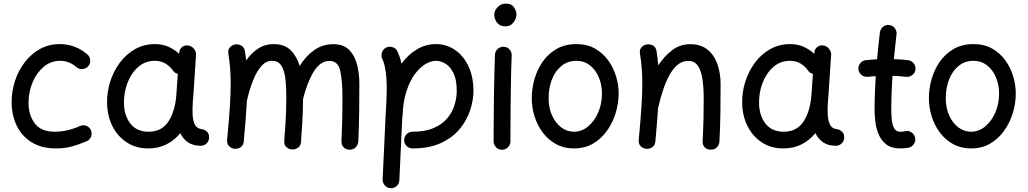

<svg xmlns="http://www.w3.org/2000/svg" viewBox="-20 -777 5646 1055"><path d="M464.8 -413.1Q452.6 -398.9 433.3 -397.5Q414.1 -396 399.9 -408.2Q359.9 -442.9 310.5 -442.9Q258.8 -442.9 219.5 -409.4Q180.2 -376 158.4 -323.2Q136.7 -270.5 136.7 -211.4Q136.7 -145 170.9 -99.1Q205.1 -53.2 281.2 -53.2Q318.8 -53.2 355.7 -62.5Q392.6 -71.8 423.8 -86.4Q441.9 -92.3 459 -83.5Q476.1 -74.7 481.4 -56.2Q486.8 -38.1 478 -21.2Q469.2 -4.4 451.2 1Q410.2 18.6 371.1 28.6Q332 38.6 288.6 38.6Q208 38.6 153.6 4.6Q99.1 -29.3 71.5 -87.2Q43.9 -145 43.9 -216.8Q43.9 -277.3 63 -334.2Q82 -391.1 116.9 -436.3Q151.9 -481.4 200.4 -508.1Q249 -534.7 308.1 -534.7Q352.5 -534.7 390.6 -520Q428.7 -505.4 460 -478Q474.1 -465.8 475.6 -446.5Q477.1 -427.2 464.8 -413.1Z M1083 23.9Q1040.5 23.9 1013.2 5.1Q985.8 -13.7 970.7 -45.4Q939 -6.3 894.8 16.1Q850.6 38.6 794.9 38.6Q727.1 38.6 676.8 5.6Q626.5 -27.3 598.1 -83.3Q569.8 -139.2 568.4 -208.5Q566.9 -269.5 585.2 -327.6Q603.5 -385.7 638.4 -432.6Q673.3 -479.5 722.4 -507.1Q771.5 -534.7 832 -534.7Q871.1 -534.7 903.8 -520.8Q936.5 -506.8 964.4 -481.4L964.8 -487.8Q965.8 -506.3 980.2 -518.1Q994.6 -529.8 1013.2 -527.3Q1032.2 -524.9 1045.2 -509.5Q1058.1 -494.1 1057.1 -475.6L1042 -247.1Q1041 -233.9 1039.6 -221.2Q1038.1 -201.7 1037.8 -180.2Q1037.6 -158.7 1038.6 -143.6Q1040.5 -113.8 1051.3 -91.6Q1062 -69.3 1096.2 -65.9Q1107.9 -62.5 1118.4 -52.2Q1128.9 -42 1128.9 -22Q1129.4 -2.9 1115.7 10.5Q1102.1 23.9 1083 23.9ZM795.9 -53.2Q870.1 -53.2 906.7 -111.3Q943.4 -169.4 949.2 -259.8L957 -371.1Q938 -376 928.7 -391.6Q912.1 -414.6 887.7 -428.7Q863.3 -442.9 831.5 -442.9Q777.3 -442.9 738.5 -408.2Q699.7 -373.5 679.7 -319.6Q659.7 -265.6 661.1 -207Q663.1 -139.2 697.8 -96.2Q732.4 -53.2 795.9 -53.2Z M1228 -8.3Q1233.4 -67.4 1237.5 -116Q1241.7 -164.6 1244.1 -205.6Q1243.7 -208.5 1244.1 -211.9Q1247.6 -270.5 1247.6 -315.9Q1247.6 -363.3 1244.4 -402.6Q1241.2 -441.9 1234.9 -481.9Q1231.4 -502.9 1242.4 -515.9Q1253.4 -528.8 1268.6 -532.2Q1286.6 -536.1 1304.2 -527.6Q1321.8 -519 1325.7 -496.1Q1330.1 -469.7 1332.5 -444.8Q1360.8 -485.4 1398.2 -510Q1435.5 -534.7 1483.4 -534.7Q1543.5 -534.7 1577.1 -501.2Q1610.8 -467.8 1626.5 -414.6Q1659.7 -468.3 1705.8 -501.2Q1752 -534.2 1811 -534.2Q1867.2 -534.2 1898.2 -503.2Q1929.2 -472.2 1941.9 -422.4Q1954.6 -372.6 1954.6 -314.9Q1954.6 -238.3 1953.6 -159.9Q1952.6 -81.5 1948.7 0.5Q1947.8 18.1 1935.3 31.7Q1922.9 45.4 1901.4 45.4Q1879.4 45.4 1867.4 31.7Q1855.5 18.1 1856.4 0Q1859.4 -65.4 1860.6 -122.8Q1861.8 -180.2 1861.8 -236.3Q1861.8 -334 1849.4 -388.2Q1836.9 -442.4 1790.5 -442.4Q1740.2 -442.4 1704.1 -383.8Q1668 -325.2 1645 -232.4Q1645 -192.9 1643.8 -161.1Q1642.6 -129.4 1640.4 -91.6Q1638.2 -53.7 1633.8 2.9Q1632.3 24.9 1616.9 35.2Q1601.6 45.4 1584.5 44.4Q1567.4 43.5 1553.7 31.2Q1540 19 1542 -3.4Q1546.4 -62 1548.8 -100.1Q1551.3 -138.2 1552.2 -171.1Q1553.2 -204.1 1553.2 -246.1Q1553.2 -305.2 1547.4 -349.4Q1541.5 -393.6 1524.7 -418.2Q1507.8 -442.9 1473.6 -442.9Q1441.9 -442.9 1416.3 -414.1Q1390.6 -385.3 1370.8 -335.9Q1351.1 -286.6 1336.9 -225.1Q1334.5 -178.7 1330.1 -123.3Q1325.7 -67.9 1319.3 0.5Q1317.4 22.5 1301.5 32.5Q1285.6 42.5 1268.1 40.5Q1251.5 38.6 1238.8 26.4Q1226.1 14.2 1228 -8.3Z M2200.7 -7.3Q2200.7 -26.4 2214.4 -39.8Q2228 -53.2 2247.1 -53.2Q2317.4 -53.2 2364.5 -74.2Q2411.6 -95.2 2439 -128.7Q2466.3 -162.1 2478 -201.4Q2489.7 -240.7 2489.7 -277.3Q2489.7 -337.9 2472.2 -374.3Q2454.6 -410.6 2428.2 -426.8Q2401.9 -442.9 2375 -442.9Q2348.6 -442.9 2318.4 -425.3Q2288.1 -407.7 2260.5 -371.1Q2232.9 -334.5 2213.9 -277.1Q2194.8 -219.7 2191.9 -140.1Q2191.9 -135.3 2190.4 -130.9Q2190.4 -125.5 2189.9 -121.1L2174.3 213.4Q2173.8 232.4 2159.7 245.1Q2145.5 257.8 2126.5 257.3Q2107.4 256.3 2094.7 242.2Q2082 228 2082.5 209L2098.1 -126.5Q2101.1 -173.8 2103 -215.6Q2105 -257.3 2105 -294.4Q2105 -344.7 2098.6 -387.5Q2092.3 -430.2 2080.6 -453.6Q2072.8 -470.7 2078.9 -489Q2085 -507.3 2101.6 -515.6Q2118.7 -523.9 2137.2 -517.8Q2155.8 -511.7 2163.6 -494.6Q2178.2 -465.3 2186 -426.8Q2223.1 -478 2271.7 -506.3Q2320.3 -534.7 2375 -534.7Q2433.6 -534.7 2480.5 -502.4Q2527.3 -470.2 2554.4 -412.4Q2581.5 -354.5 2581.5 -277.3Q2581.5 -227.5 2563.7 -172.4Q2545.9 -117.2 2506.8 -69.3Q2467.8 -21.5 2403.6 8.5Q2339.4 38.6 2247.1 38.6Q2228 38.6 2214.4 25.1Q2200.7 11.7 2200.7 -7.3Z M2695.8 -694.8Q2695.8 -718.8 2714.4 -738Q2732.9 -757.3 2759.8 -757.3Q2791.5 -757.3 2804.7 -736.1Q2817.9 -714.8 2817.9 -698.2Q2817.9 -677.2 2802.2 -654.8Q2786.6 -632.3 2757.3 -632.3Q2733.9 -632.3 2720.5 -643.3Q2707 -654.3 2701.4 -669.2Q2695.8 -684.1 2695.8 -694.8ZM2748 -520Q2767.1 -519.5 2779.8 -505.4Q2792.5 -491.2 2791.5 -472.2Q2790 -438.5 2788.8 -390.1Q2787.6 -341.8 2786.9 -286.9Q2786.1 -231.9 2785.6 -177.7Q2785.2 -123.5 2784.9 -77.1Q2784.7 -30.8 2784.7 0Q2784.7 19 2771 32.5Q2757.3 45.9 2738.3 45.9Q2719.2 45.9 2705.8 32.5Q2692.4 19 2692.4 0Q2692.4 -30.8 2692.6 -77.4Q2692.9 -124 2693.4 -178.5Q2693.8 -232.9 2694.8 -288.1Q2695.8 -343.3 2697 -392.3Q2698.2 -441.4 2699.7 -476.6Q2700.7 -495.6 2714.8 -508.3Q2729 -521 2748 -520Z M3147 -534.7Q3205.6 -534.7 3249 -510.3Q3292.5 -485.8 3321.5 -445.8Q3350.6 -405.8 3365 -357.9Q3379.4 -310.1 3379.4 -262.7Q3379.4 -210.9 3363.5 -157.7Q3347.7 -104.5 3316.4 -60.1Q3285.2 -15.6 3239.5 11.5Q3193.8 38.6 3133.8 38.6Q3078.6 38.6 3035.4 14.9Q2992.2 -8.8 2962.4 -48.6Q2932.6 -88.4 2917.2 -137.5Q2901.9 -186.5 2901.9 -237.3Q2901.9 -289.6 2916.7 -342Q2931.6 -394.5 2961.9 -438Q2992.2 -481.4 3038.3 -508.1Q3084.5 -534.7 3147 -534.7ZM3147 -442.9Q3100.6 -442.9 3066.2 -415.5Q3031.7 -388.2 3013.2 -341.6Q2994.6 -294.9 2994.6 -237.3Q2994.6 -184.1 3013.4 -142.6Q3032.2 -101.1 3063.7 -77.1Q3095.2 -53.2 3133.8 -53.2Q3176.3 -53.2 3211.2 -82Q3246.1 -110.8 3266.8 -158.7Q3287.6 -206.5 3287.6 -262.7Q3287.6 -312 3270 -353Q3252.4 -394 3220.7 -418.5Q3189 -442.9 3147 -442.9Z M3489.7 -8.3Q3499.5 -112.8 3504.4 -186.3Q3509.3 -259.8 3509.3 -315.9Q3509.3 -363.3 3506.1 -402.6Q3502.9 -441.9 3496.6 -481.9Q3493.2 -502.9 3503.9 -515.9Q3514.6 -528.8 3530.3 -532.2Q3548.3 -536.6 3566.2 -527.8Q3584 -519 3587.4 -496.1Q3593.8 -456.5 3597.2 -418Q3629.4 -467.8 3673.1 -501Q3716.8 -534.2 3772.9 -534.2Q3831.1 -534.2 3867.9 -504.2Q3904.8 -474.1 3922.1 -424.3Q3939.5 -374.5 3939.5 -314.9Q3939.5 -238.3 3938.5 -159.9Q3937.5 -81.5 3933.1 0.5Q3932.6 17.6 3920.2 31.5Q3907.7 45.4 3886.2 45.4Q3863.8 45.4 3851.8 31.7Q3839.8 18.1 3840.8 0Q3844.2 -65.4 3845.5 -122.8Q3846.7 -180.2 3846.7 -236.3Q3846.7 -297.4 3839.6 -343.8Q3832.5 -390.1 3814.2 -416.3Q3795.9 -442.4 3762.2 -442.4Q3728.5 -442.4 3702.4 -420.2Q3676.3 -397.9 3656.5 -360.8Q3636.7 -323.7 3622.3 -278.8Q3607.9 -233.9 3597.2 -188.5Q3596.7 -187 3596.2 -185.5Q3593.8 -146 3589.8 -99.9Q3585.9 -53.7 3581.1 0.5Q3579.1 22.5 3563.2 32.5Q3547.4 42.5 3529.8 40.5Q3513.2 38.6 3500.5 26.4Q3487.8 14.2 3489.7 -8.3Z M4572.8 23.9Q4530.3 23.9 4502.9 5.1Q4475.6 -13.7 4460.4 -45.4Q4428.7 -6.3 4384.5 16.1Q4340.3 38.6 4284.7 38.6Q4216.8 38.6 4166.5 5.6Q4116.2 -27.3 4087.9 -83.3Q4059.6 -139.2 4058.1 -208.5Q4056.6 -269.5 4075 -327.6Q4093.3 -385.7 4128.2 -432.6Q4163.1 -479.5 4212.2 -507.1Q4261.2 -534.7 4321.8 -534.7Q4360.8 -534.7 4393.6 -520.8Q4426.3 -506.8 4454.1 -481.4L4454.6 -487.8Q4455.6 -506.3 4470 -518.1Q4484.4 -529.8 4502.9 -527.3Q4522 -524.9 4534.9 -509.5Q4547.9 -494.1 4546.9 -475.6L4531.7 -247.1Q4530.8 -233.9 4529.3 -221.2Q4527.8 -201.7 4527.6 -180.2Q4527.3 -158.7 4528.3 -143.6Q4530.3 -113.8 4541 -91.6Q4551.8 -69.3 4585.9 -65.9Q4597.7 -62.5 4608.2 -52.2Q4618.7 -42 4618.7 -22Q4619.1 -2.9 4605.5 10.5Q4591.8 23.9 4572.8 23.9ZM4285.6 -53.2Q4359.9 -53.2 4396.5 -111.3Q4433.1 -169.4 4439 -259.8L4446.8 -371.1Q4427.7 -376 4418.5 -391.6Q4401.9 -414.6 4377.4 -428.7Q4353 -442.9 4321.3 -442.9Q4267.1 -442.9 4228.3 -408.2Q4189.5 -373.5 4169.4 -319.6Q4149.4 -265.6 4150.9 -207Q4152.8 -139.2 4187.5 -96.2Q4222.2 -53.2 4285.6 -53.2Z M5010.3 -394.5Q5007.8 -376 4992.4 -364.3Q4977.1 -352.5 4958.5 -355Q4923.3 -359.4 4884.3 -360.4Q4880.9 -314 4879.2 -267.3Q4877.4 -220.7 4877.4 -173.3Q4877.4 -144 4880.4 -116.5Q4883.3 -88.9 4893.8 -71Q4904.3 -53.2 4926.8 -53.2Q4939.9 -53.2 4955.1 -56.2Q4973.6 -60.1 4989.3 -49.1Q5004.9 -38.1 5008.3 -19.5Q5012.2 -1 5001.2 14.9Q4990.2 30.8 4971.7 34.7Q4959.5 36.6 4948.2 37.6Q4937 38.6 4926.8 38.6Q4878.4 38.6 4850.1 16.6Q4821.8 -5.4 4807.9 -39.1Q4793.9 -72.8 4789.8 -108.9Q4785.6 -145 4785.6 -173.3Q4785.6 -220.2 4787.4 -266.6Q4789.1 -313 4792 -358.9Q4769.5 -357.4 4748 -355Q4729.5 -353 4714.4 -364.7Q4699.2 -376.5 4696.8 -395Q4694.8 -413.6 4706.5 -429Q4718.3 -444.3 4736.8 -446.3Q4767.1 -449.7 4799.3 -451.2Q4802.7 -488.3 4806.6 -525.4Q4810.5 -562.5 4814.9 -599.1Q4817.4 -617.7 4832.3 -629.9Q4847.2 -642.1 4865.7 -639.6Q4884.3 -637.7 4896.5 -622.3Q4908.7 -606.9 4906.2 -588.4Q4902.3 -554.2 4898.7 -520Q4895 -485.8 4891.6 -452.1Q4933.1 -450.7 4970.2 -446.3Q4988.8 -443.8 5000.7 -428.5Q5012.7 -413.1 5010.3 -394.5Z M5329.1 -534.7Q5387.7 -534.7 5431.2 -510.3Q5474.6 -485.8 5503.7 -445.8Q5532.7 -405.8 5547.1 -357.9Q5561.5 -310.1 5561.5 -262.7Q5561.5 -210.9 5545.7 -157.7Q5529.8 -104.5 5498.5 -60.1Q5467.3 -15.6 5421.6 11.5Q5376 38.6 5315.9 38.6Q5260.7 38.6 5217.5 14.9Q5174.3 -8.8 5144.5 -48.6Q5114.7 -88.4 5099.4 -137.5Q5084 -186.5 5084 -237.3Q5084 -289.6 5098.9 -342Q5113.8 -394.5 5144 -438Q5174.3 -481.4 5220.5 -508.1Q5266.6 -534.7 5329.1 -534.7ZM5329.1 -442.9Q5282.7 -442.9 5248.3 -415.5Q5213.9 -388.2 5195.3 -341.6Q5176.8 -294.9 5176.8 -237.3Q5176.8 -184.1 5195.6 -142.6Q5214.4 -101.1 5245.8 -77.1Q5277.3 -53.2 5315.9 -53.2Q5358.4 -53.2 5393.3 -82Q5428.2 -110.8 5449 -158.7Q5469.7 -206.5 5469.7 -262.7Q5469.7 -312 5452.1 -353Q5434.6 -394 5402.8 -418.5Q5371.1 -442.9 5329.1 -442.9Z"/></svg>

Font: Mikhak Medium
Style: Regular
Weight: 500
Designer: Amin Abedi
Version: Version 3.3